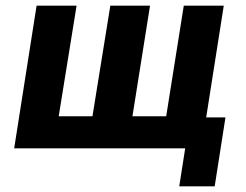

<svg xmlns="http://www.w3.org/2000/svg" viewBox="-20 -523 868 677"><path d="M612 134 633 0H30L109 -503H250L187 -113H306L369 -503H509L447 -113H566L628 -503H769L707 -109H775L737 134Z"/></svg>

Font: Nunito Sans 7pt Condensed ExtraBold
Style: Italic
Weight: 800
Width: 3
Italic angle: -9°
Designer: Vernon Adams
Foundry: Vernon Adams
Version: Version 3.101;gftools[0.9.27]